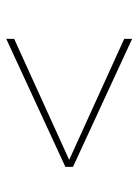

<svg xmlns="http://www.w3.org/2000/svg" viewBox="68 -676 453 630"><g transform="rotate(90 295.0 -360.5)"><path d="M107 -541V-567L527 -373V-348L107 -154V-180L503 -360V-361Z"/></g></svg>

Font: Hepta Slab ExtraLight ExtraLight
Style: Regular
Weight: 250
Version: Version 1.102